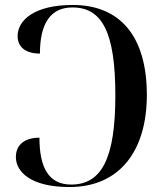

<svg xmlns="http://www.w3.org/2000/svg" viewBox="-20 -744 668 774"><path d="M260 10C464 10 572 -138 572 -361C572 -598 464 -724 273 -724C122 -724 51 -665 51 -598C51 -555 83 -528 141 -528C141 -650 184 -714 272 -714C393 -714 445 -612 445 -359C445 -108 391 0 267 0C175 0 139 -70 139 -189C79 -189 44 -160 44 -111C44 -52 103 10 260 10Z"/></svg>

Font: Noto Serif Display Medium
Style: Regular
Weight: 500
Designer: Monotype Design Team
Foundry: Monotype Imaging Inc.
Version: Version 2.009